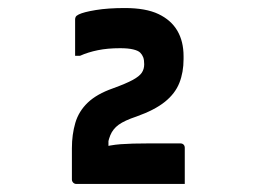

<svg xmlns="http://www.w3.org/2000/svg" viewBox="-20 -815 640 478"><path d="M440 -357Q438 -357 417.5 -357Q397 -357 367.5 -357Q338 -357 305 -357Q272 -357 242 -357Q212 -357 192.5 -357Q173 -357 170 -357Q167 -357 164.5 -358.5Q162 -360 160.5 -362.5Q159 -365 159 -368V-446Q159 -480 167.5 -509Q176 -538 198.5 -559.5Q221 -581 261 -595Q294 -607 310.5 -616Q327 -625 333 -634Q339 -643 339 -655Q339 -666 336.5 -672.5Q334 -679 329 -684Q324 -689 311.5 -692Q299 -695 279 -695Q248 -695 223.5 -690Q199 -685 179 -676H167Q167 -680 167 -693Q167 -706 167 -722Q167 -738 167 -750.5Q167 -763 167 -767Q167 -770 168.5 -773Q170 -776 176 -779Q188 -785 218.5 -790Q249 -795 291 -795Q343 -795 374.5 -780Q406 -765 421.5 -738.5Q437 -712 437 -675V-668Q437 -635 426.5 -608.5Q416 -582 390.5 -561.5Q365 -541 320 -525Q290 -515 275.5 -504.5Q261 -494 254.5 -478Q248 -462 245 -435L250 -497V-423L230 -447Q254 -454 280.5 -456Q307 -458 351 -458H429Q434 -458 437 -455Q440 -452 440 -447Q440 -443 440 -430.5Q440 -418 440 -402.5Q440 -387 440 -374Q440 -361 440 -357Z"/></svg>

Font: Recursive Monospace
Style: Bold
Weight: 700
Version: Version 1.047